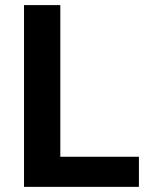

<svg xmlns="http://www.w3.org/2000/svg" viewBox="-20 -729 584 749"><path d="M521.9 -117.5H215.3V-709.1H73.7V0H521.9Z"/></svg>

Font: Estedad VF
Style: Regular
Weight: 100
Designer: Amin Abedi
Version: Version 7.3